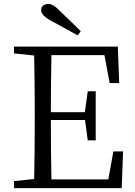

<svg xmlns="http://www.w3.org/2000/svg" viewBox="-20 -969 695 989"><path d="M396 -808 380 -787Q312 -824 247 -860Q192 -889 192 -916Q192 -946 228 -949Q255 -949 292 -909Q345 -859 396 -808ZM564 -189H614L607 0H52V-36L156 -47Q159 -190 159 -337V-392Q159 -538 156 -683L52 -694V-729H587L594 -541H545L518 -685H245Q242 -544 242 -391H417L432 -499H473V-246H432L418 -351H242Q242 -185 245 -45H538Z"/></svg>

Font: Han-Nom Khai
Style: Regular
Weight: 400
Version: Version 1.200;June 22, 2023;FontCreator 14.0.0.2814 64-bit